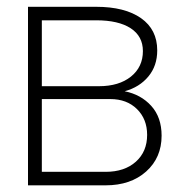

<svg xmlns="http://www.w3.org/2000/svg" viewBox="-20 -556 540 576"><path d="M64 0V-535.6H268.6Q354.5 -535.6 403.1 -501.5Q451.7 -467.3 451.7 -404.8Q451.7 -358.4 425 -326.4Q398.4 -294.4 354 -282.2Q402.8 -272.5 433.8 -238.3Q464.8 -204.1 464.8 -148.9Q464.8 -83 418.5 -41.5Q372.1 0 296.9 0ZM105.5 -40.5H296.9Q353.5 -40.5 387.5 -70.8Q421.4 -101.1 421.4 -151.4Q421.4 -198.7 390.9 -228.8Q360.4 -258.8 311 -258.8H105.5ZM105.5 -297.4H276.9Q336.9 -297.4 372.8 -326.2Q408.7 -355 408.7 -402.8Q408.7 -447.3 372.1 -471.2Q335.4 -495.1 268.6 -495.1H105.5Z"/></svg>

Font: Inter Display Extra Light
Style: Regular
Weight: 200
Designer: Rasmus Andersson
Foundry: rsms
Version: Version 4.000;git-4fc901f